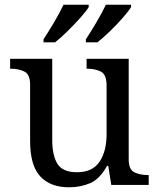

<svg xmlns="http://www.w3.org/2000/svg" viewBox="-20 -786 675 816"><path d="M273 10Q194 10 151 -36.5Q108 -83 108 -186V-426Q108 -470 83.5 -482Q59 -494 26 -494H23V-536H202V-191Q202 -126 224 -90Q246 -54 307 -54Q373 -54 403 -98.5Q433 -143 433 -216V-422Q433 -469 409 -481.5Q385 -494 351 -494H348V-536H527V-109Q527 -65 551.5 -53.5Q576 -42 609 -42H612V0H453L440 -81H435Q404 -25 363 -7.5Q322 10 273 10ZM345 -619Q366 -651 390 -691.5Q414 -732 430 -766H537V-756Q527 -739 501.5 -710Q476 -681 446.5 -652.5Q417 -624 394 -606H345ZM165 -619Q186 -651 210 -691.5Q234 -732 250 -766H357V-756Q347 -739 321 -710Q295 -681 266 -652.5Q237 -624 214 -606H165Z"/></svg>

Font: Noto Serif Ahom
Style: Regular
Weight: 400
Designer: Monotype Design Team
Foundry: Monotype Imaging Inc.
Version: Version 2.007; ttfautohint (v1.8.4.7-5d5b)